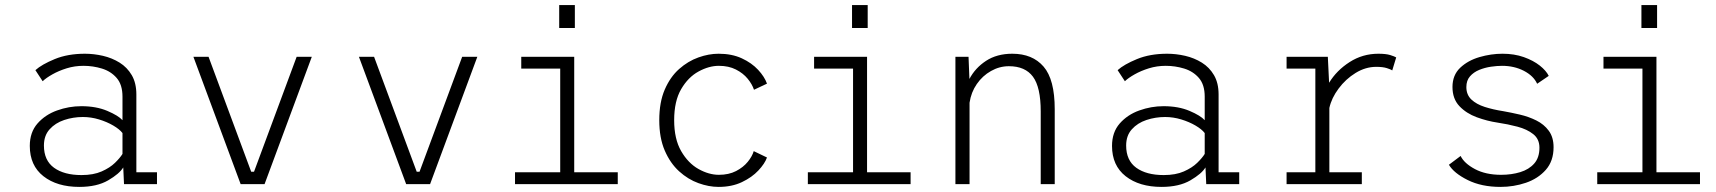

<svg xmlns="http://www.w3.org/2000/svg" viewBox="-20 -723 6740 754"><path d="M291.5 11Q204 11 150.5 -31Q97 -73 97 -150Q97 -203.5 127.2 -238Q157.5 -272.5 204 -289.2Q250.5 -306 299.5 -306Q358 -306 401.5 -287.5Q445 -269 461 -251V-343.5Q461 -390.5 438.2 -416.8Q415.5 -443 380.2 -453.8Q345 -464.5 308 -464.5Q273.5 -464.5 242 -454.8Q210.5 -445 185.8 -431Q161 -417 147.5 -404L119 -447.5Q144 -470 195 -491Q246 -512 313.5 -512Q348.5 -512 384.2 -503.8Q420 -495.5 449.8 -477Q479.5 -458.5 497.5 -427.8Q515.5 -397 515.5 -352V-46.5H596.5V0H467L464 -65.5Q449 -40.5 404.8 -14.8Q360.5 11 291.5 11ZM300 -35.5Q347 -35.5 379.2 -49.8Q411.5 -64 431.5 -83.5Q451.5 -103 461 -118.5V-200.5Q449.5 -215.5 424.8 -230Q400 -244.5 368.8 -254Q337.5 -263.5 305.5 -263.5Q267.5 -263.5 232.2 -251.8Q197 -240 174.8 -215.2Q152.5 -190.5 152.5 -151.5Q152.5 -93 192.2 -64.2Q232 -35.5 300 -35.5Z M925 0 739.5 -500H799L966.5 -48.5H977.5L1145 -500H1204.5L1019 0Z M1575 0 1389.5 -500H1449L1616.5 -48.5H1627.5L1795 -500H1854.5L1669 0Z M2176 -703H2237.5V-613H2176ZM2002.5 0V-46.5H2180V-453.5H2027V-500H2235V-46.5H2406V0Z M2802 11Q2763.5 11 2722.8 -3.8Q2682 -18.5 2647 -50.2Q2612 -82 2590.5 -131.8Q2569 -181.5 2569 -251Q2569 -321.5 2590.5 -371.2Q2612 -421 2647 -452Q2682 -483 2722.8 -497.5Q2763.5 -512 2802 -512Q2854 -512 2893 -494Q2932 -476 2957.2 -448.8Q2982.5 -421.5 2992 -394.5L2941 -370.5Q2934 -392 2916.2 -413.8Q2898.5 -435.5 2870 -450Q2841.5 -464.5 2803 -464.5Q2764 -464.5 2723.2 -442.2Q2682.5 -420 2655 -373Q2627.5 -326 2627.5 -251Q2627.5 -177 2655 -129.5Q2682.5 -82 2723.2 -59.2Q2764 -36.5 2803 -36.5Q2842 -36.5 2870.5 -51.2Q2899 -66 2916.5 -87.5Q2934 -109 2940 -129.5L2992 -104.5Q2983.5 -80.5 2958.2 -53.5Q2933 -26.5 2893.5 -7.8Q2854 11 2802 11Z M3326 -703H3387.5V-613H3326ZM3152.5 0V-46.5H3330V-453.5H3177V-500H3385V-46.5H3556V0Z M3732 0V-500H3783.5L3787 -413Q3810 -456.5 3852.5 -484.2Q3895 -512 3955.5 -512Q4034.5 -512 4078.2 -461.5Q4122 -411 4122 -294V0H4067V-285.5Q4067 -380.5 4036.5 -421.8Q4006 -463 3942 -463Q3905 -463 3871.8 -444.2Q3838.5 -425.5 3816 -393Q3793.5 -360.5 3787.5 -319.5V0Z M4541.5 11Q4454 11 4400.5 -31Q4347 -73 4347 -150Q4347 -203.5 4377.2 -238Q4407.5 -272.5 4454 -289.2Q4500.5 -306 4549.5 -306Q4608 -306 4651.5 -287.5Q4695 -269 4711 -251V-343.5Q4711 -390.5 4688.2 -416.8Q4665.5 -443 4630.2 -453.8Q4595 -464.5 4558 -464.5Q4523.5 -464.5 4492 -454.8Q4460.5 -445 4435.8 -431Q4411 -417 4397.5 -404L4369 -447.5Q4394 -470 4445 -491Q4496 -512 4563.5 -512Q4598.5 -512 4634.2 -503.8Q4670 -495.5 4699.8 -477Q4729.5 -458.5 4747.5 -427.8Q4765.5 -397 4765.5 -352V-46.5H4846.5V0H4717L4714 -65.5Q4699 -40.5 4654.8 -14.8Q4610.5 11 4541.5 11ZM4550 -35.5Q4597 -35.5 4629.2 -49.8Q4661.5 -64 4681.5 -83.5Q4701.5 -103 4711 -118.5V-200.5Q4699.5 -215.5 4674.8 -230Q4650 -244.5 4618.8 -254Q4587.5 -263.5 4555.5 -263.5Q4517.5 -263.5 4482.2 -251.8Q4447 -240 4424.8 -215.2Q4402.5 -190.5 4402.5 -151.5Q4402.5 -93 4442.2 -64.2Q4482 -35.5 4550 -35.5Z M5032.5 0V-46.5H5145.5V-453.5H5032.5V-500H5194.5L5199.5 -398Q5229 -446.5 5280 -479.2Q5331 -512 5393 -512Q5422.5 -512 5439.5 -506.8Q5456.5 -501.5 5463 -497.5L5447.5 -446.5Q5442 -450.5 5426.2 -455.5Q5410.5 -460.5 5384.5 -460.5Q5342.5 -460.5 5303.5 -436.5Q5264.5 -412.5 5236.8 -375.2Q5209 -338 5200.5 -299V-46.5H5328V0Z M5872.5 11Q5798 11 5743.8 -16Q5689.5 -43 5670 -76L5716 -110.5Q5730 -81.5 5772.2 -59Q5814.5 -36.5 5875 -36.5Q5916 -36.5 5950.2 -47Q5984.5 -57.5 6005 -80.8Q6025.5 -104 6025.5 -143Q6025.5 -177 6001.2 -196.2Q5977 -215.5 5939.2 -225.5Q5901.5 -235.5 5861 -241.5Q5820.5 -247.5 5779.5 -262.5Q5738.5 -277.5 5711.2 -306.2Q5684 -335 5684 -381.5Q5684 -428 5714.2 -456.8Q5744.5 -485.5 5790 -498.8Q5835.5 -512 5880.5 -512Q5926.5 -512 5964 -498.8Q6001.5 -485.5 6026.8 -465.5Q6052 -445.5 6062 -425L6016.5 -394Q6002.5 -425 5964.5 -444.8Q5926.5 -464.5 5878.5 -464.5Q5859 -464.5 5835 -461Q5811 -457.5 5789 -448.5Q5767 -439.5 5752.8 -423.2Q5738.5 -407 5738.5 -381Q5738.5 -351 5758.2 -332.2Q5778 -313.5 5811 -303Q5844 -292.5 5883 -286.5Q5914 -281 5948.5 -273Q5983 -265 6013.2 -250Q6043.5 -235 6062.2 -209.5Q6081 -184 6081 -145Q6081 -90.5 6050.5 -56Q6020 -21.5 5972.2 -5.2Q5924.5 11 5872.5 11Z M6426 -703H6487.5V-613H6426ZM6252.5 0V-46.5H6430V-453.5H6277V-500H6485V-46.5H6656V0Z"/></svg>

Font: Trispace ExtraLight
Style: Regular
Weight: 200
Designer: Tyler Finck
Foundry: Etcetera Type Company
Version: Version 1.210; ttfautohint (v1.8.3)